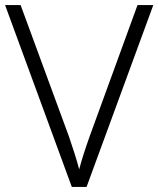

<svg xmlns="http://www.w3.org/2000/svg" viewBox="-20 -734 622 754"><path d="M582 -714H520L333 -201C314 -148 301 -107 291 -69C281 -107 267 -151 250 -200L61 -714H0L262 0H320Z"/></svg>

Font: Noto Sans Bengali Light
Style: Regular
Weight: 300
Designer: Jelle Bosma - Monotype Design Team
Foundry: Monotype Imaging Inc.
Version: Version 2.003